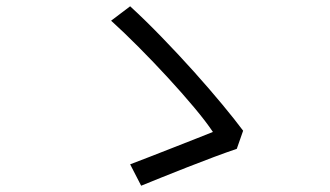

<svg xmlns="http://www.w3.org/2000/svg" viewBox="-20 -656 1040 605"><path d="M726.1 -187Q695.8 -176.8 654.5 -161.4Q613.3 -146 569.8 -128.9Q526.4 -111.8 488 -96.4Q449.7 -81.1 424.8 -70.8L390.1 -138.2Q413.6 -147 449.2 -160.9Q484.9 -174.8 523.4 -189.9Q562 -205.1 596.2 -218.5Q630.4 -231.9 650.9 -240.2Q629.4 -272.5 591.8 -317.4Q554.2 -362.3 508.8 -411.6Q463.4 -460.9 416.7 -507.8Q370.1 -554.7 330.1 -590.8L390.1 -636.2Q438.5 -591.8 490.2 -538.3Q542 -484.9 591.1 -430.2Q640.1 -375.5 680.4 -326.9Q720.7 -278.3 746.1 -244.1Z"/></svg>

Font: Shanggu Mono N
Style: Regular
Weight: 350
Designer: GuiWonder
Version: Version 1.021